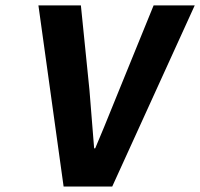

<svg xmlns="http://www.w3.org/2000/svg" viewBox="-20 -680 730 700"><path d="M211.9 0 120.1 -660.2H274.9L306.2 -351.1Q309.6 -314.5 314.7 -244.9Q319.8 -175.3 323.2 -139.2H327.1Q348.1 -187.5 414.1 -351.1L540 -660.2H689.9L389.2 0Z"/></svg>

Font: Office Code Pro D Bold Italic
Style: Regular
Weight: 700
Italic angle: -9°
Designer: Nathan Rutzky & Paul D. Hunt
Foundry: Adobe Systems Incorporated
Version: Version 1.004;PS 001.004;hotconv 1.0.70;makeotf.lib2.5.58329